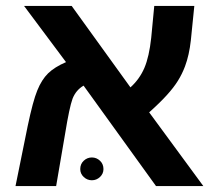

<svg xmlns="http://www.w3.org/2000/svg" viewBox="-20 -626 722 646"><path d="M199.2 -176.8 168.9 0H32.2L73.2 -202.1Q90.8 -286.1 105.5 -321.8Q120.1 -357.9 141.8 -379.2Q163.6 -400.4 202.1 -417L61 -606H221.2L418.9 -332Q449.7 -359.9 465.8 -397.5Q481.9 -435.1 488.8 -499L499 -606H633.8L622.1 -490.2Q616.7 -440.9 602.5 -402.8Q592.8 -377 578.6 -354.2Q564.5 -331.5 541.7 -306.4Q519 -281.2 481.9 -248L664.1 0H504.9L261.2 -337.9Q235.4 -322.8 224.1 -293.9Q213.4 -264.6 199.2 -176.8ZM250 -57.1Q250 -74.2 261.7 -85.2Q273.4 -96.2 289.1 -96.2Q304.7 -96.2 316.4 -85.2Q328.1 -74.2 328.1 -57.1Q328.1 -41.5 316.4 -30.5Q304.7 -19.5 289.1 -19.5Q273.4 -19.5 261.7 -30.5Q250 -41.5 250 -57.1Z"/></svg>

Font: Arimo
Style: Bold
Weight: 700
Designer: Steve Matteson
Foundry: Monotype Imaging Inc.
Version: Version 1.33